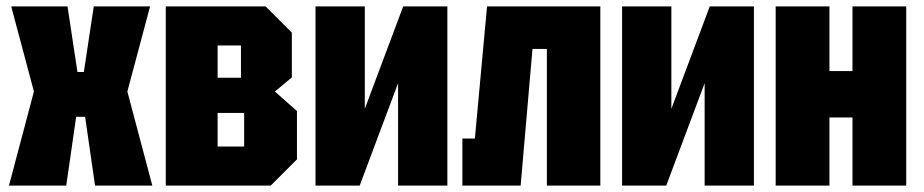

<svg xmlns="http://www.w3.org/2000/svg" viewBox="-20 -580 2886 600"><path d="M8 0 86 -294 15 -560H191L222 -355H242L273 -560H449L378 -294L456 0H277L246 -215H218L187 0Z M498 -560V0H826L908 -82V-233L839 -294L892 -338V-478L810 -560ZM660 -337V-438H733V-337ZM660 -122V-227H743V-122Z M1378 0H1224V-320L1104 0H966V-560H1120V-240L1240 -560H1378Z M1856 -560V0H1689V-427H1644L1607 0H1425V-147H1464L1502 -560Z M2336 0H2182V-320L2062 0H1924V-560H2078V-240L2198 -560H2336Z M2404 0V-560H2572V-358H2644V-560H2812V0H2644V-213H2572V0Z"/></svg>

Font: Tektur Condensed
Style: Bold
Weight: 700
Width: 3
Designer: Adam Jagosz
Foundry: Adam Jagosz
Version: Version 1.005;gftools[0.9.30]